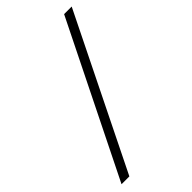

<svg xmlns="http://www.w3.org/2000/svg" viewBox="-218 -750 839 839"><g transform="rotate(-45 201.5 -330.5)"><path d="M402.8 -682.1 56.2 21H7.8L356 -682.1Z"/></g></svg>

Font: Common Serif Medium
Style: Italic
Weight: 500
Italic angle: -12°
Designer: Philipp H. Poll, Khaled Hosny
Foundry: Stefan Peev, Context Ltd.
Version: Version 1.026